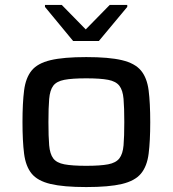

<svg xmlns="http://www.w3.org/2000/svg" viewBox="-20 -749 699 777"><path d="M329 8Q237 8 184.5 -4.5Q132 -17 108 -46.5Q84 -76 77.5 -127Q71 -178 71 -255Q71 -332 77.5 -383Q84 -434 108 -463.5Q132 -493 184.5 -505.5Q237 -518 329 -518Q421 -518 473.5 -505.5Q526 -493 550.5 -463.5Q575 -434 581.5 -383Q588 -332 588 -255Q588 -178 581.5 -127Q575 -76 550.5 -46.5Q526 -17 473.5 -4.5Q421 8 329 8ZM329 -78Q386 -78 417.5 -84Q449 -90 463 -108Q477 -126 480 -161Q483 -196 483 -255Q483 -313 480 -348.5Q477 -384 463 -402Q449 -420 417.5 -426Q386 -432 329 -432Q272 -432 240.5 -426Q209 -420 195.5 -402Q182 -384 179 -348.5Q176 -313 176 -255Q176 -196 179 -161Q182 -126 195.5 -108Q209 -90 240.5 -84Q272 -78 329 -78ZM276 -583 162 -721V-729H230L327 -630L424 -729H495V-721L380 -583Z"/></svg>

Font: Saira Expanded Medium
Style: Regular
Weight: 500
Width: 7
Designer: Hector Gatti with collaboration of the Omnibus-Type team
Foundry: Omnibus-Type
Version: Version 1.100; ttfautohint (v1.8.3)